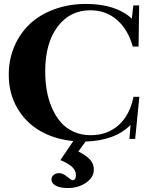

<svg xmlns="http://www.w3.org/2000/svg" viewBox="-20 -696 739 962"><path d="M319.3 246.1Q281.7 246.1 259.8 234.4Q237.8 222.7 237.8 203.1Q237.8 189.5 249 180.4Q260.3 171.4 276.4 171.4Q295.4 171.4 316.4 189.5Q338.4 207 342.8 207Q360.4 207 360.4 181.2Q360.4 158.7 341.8 140.9Q323.2 123 282.7 106L347.2 10.7Q254.4 2 181.9 -39.6Q109.4 -81.1 66.7 -154.3Q23.9 -227.5 23.9 -321.8Q23.9 -397.9 51.8 -463.4Q79.6 -528.8 129.4 -575.7Q179.2 -622.6 252 -649.4Q324.7 -676.3 411.1 -676.3Q560.1 -676.3 640.6 -602.5L647.9 -668.9H677.2L674.3 -462.9H645.5Q620.1 -550.3 564.9 -597.4Q509.8 -644.5 432.1 -644.5Q330.1 -644.5 268.3 -562Q206.5 -479.5 206.5 -338.4Q206.5 -288.6 214.4 -242.9Q222.2 -197.3 240 -156Q257.8 -114.7 283.7 -84.5Q309.6 -54.2 348.1 -36.4Q386.7 -18.6 434.1 -18.6Q517.6 -18.6 574 -68.8Q630.4 -119.1 648.9 -210.9H678.2L657.2 0H628.4L634.3 -70.3Q556.2 8.8 408.7 13.2L372.6 63Q414.1 84 432.1 105Q450.2 126 450.2 153.3Q450.2 192.4 411.6 219.2Q373 246.1 319.3 246.1Z"/></svg>

Font: Elstob 14pt
Style: Bold
Weight: 700
Designer: Peter S. Baker
Version: Version 1.015